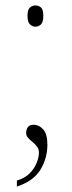

<svg xmlns="http://www.w3.org/2000/svg" viewBox="-20 -531 264 705"><path d="M42 132Q72 123 89.5 105Q107 87 115 66Q123 45 123 30Q123 17 116 7.5Q109 -2 99.5 -9.5Q90 -17 83 -25Q76 -33 76 -42Q76 -56 82.5 -64.5Q89 -73 103 -73Q123 -73 138.5 -56Q154 -39 154 0Q154 50 128.5 92Q103 134 42 154ZM110 -433Q99 -433 90 -441.5Q81 -450 81 -473Q81 -496 90 -503.5Q99 -511 110 -511Q122 -511 130.5 -503.5Q139 -496 139 -473Q139 -450 130.5 -441.5Q122 -433 110 -433Z"/></svg>

Font: Noto Serif Ethiopic Thin
Style: Regular
Weight: 250
Version: Version 2.102